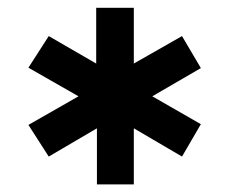

<svg xmlns="http://www.w3.org/2000/svg" viewBox="-20 -700 596 498"><path d="M501 -377.9 375 -450.2 501 -523.4 452.1 -606.4 327.1 -535.2V-679.7H229.5V-535.2L106.4 -606.4L53.7 -524.4L183.6 -450.2L53.7 -376L106.4 -293.9L231.4 -367.2V-221.7H327.1V-367.2L452.1 -293.9Z"/></svg>

Font: Namkio Khamti
Style: Bold
Weight: 700
Designer: Debbi Hosken
Foundry: SIL International
Version: Version 3.917